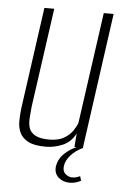

<svg xmlns="http://www.w3.org/2000/svg" viewBox="-48 -531 462 699"><g transform="rotate(5 182.5 -182.0)"><path d="M135 8Q93 8 71 -3.5Q49 -15 40 -33.5Q31 -52 31 -75Q31 -98 34 -123L86 -495H122L71 -132Q69 -111 67.5 -91Q66 -71 71 -55Q76 -39 93.5 -29Q111 -19 145 -19Q178 -19 198.5 -31Q219 -43 230 -59Q241 -75 246 -89L303 -495H339L270 0H239L243 -50Q227 -18 196.5 -5Q166 8 135 8ZM233 131Q208 131 191.5 116Q175 101 178 76Q183 47 204.5 27.5Q226 8 247 0H272Q244 13 227 32Q210 51 207 71Q204 91 215.5 101Q227 111 240 111Q250 111 257.5 108.5Q265 106 269 104L274 120Q267 124 256.5 127.5Q246 131 233 131Z"/></g></svg>

Font: Alumni Sans ExtraLight
Style: Italic
Weight: 250
Italic angle: -8°
Version: Version 1.016